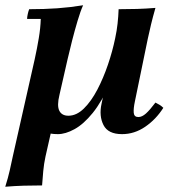

<svg xmlns="http://www.w3.org/2000/svg" viewBox="-39 -495 678 730"><path d="M-19 215Q-8 180 -2 153Q4 126 10 98L93 -270Q102 -311 108.5 -350Q115 -389 116 -423H64Q64 -430 66.5 -441.5Q69 -453 72 -460Q130 -460 179 -463.5Q228 -467 277 -475Q267 -453 256 -416Q245 -379 235 -340Q225 -301 218 -270L187 -134L134 100Q128 128 125.5 155Q123 182 121 210Q85 210 51 211Q17 212 -19 215ZM181 15Q150 15 127.5 6Q105 -3 94 -27.5Q83 -52 86 -100L187 -134Q177 -93 186.5 -74Q196 -55 221 -55Q252 -55 280 -82.5Q308 -110 331 -154Q354 -198 371.5 -249.5Q389 -301 399 -350H430Q409 -248 378.5 -178Q348 -108 313.5 -65.5Q279 -23 244.5 -4Q210 15 181 15ZM425 15Q372 15 354.5 -19.5Q337 -54 347 -100L399 -350Q405 -378 408 -405Q411 -432 412 -460Q448 -460 482 -461Q516 -462 552 -465Q542 -430 535.5 -403Q529 -376 523 -348L474 -110Q468 -82 469.5 -66Q471 -50 487 -50Q501 -50 516 -63.5Q531 -77 552 -105Q560 -101 567.5 -96.5Q575 -92 582 -85Q554 -41 513 -13Q472 15 425 15Z"/></svg>

Font: Poltawski Nowy
Style: Bold Italic
Weight: 700
Italic angle: -12°
Designer: Adam Pótawski, Mateusz Machalski, Borys Kosmynka, Ania Wieluska
Foundry: Capitalics.wtf
Version: Version 1.001;gftools[0.9.25]